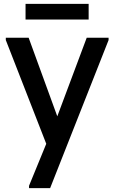

<svg xmlns="http://www.w3.org/2000/svg" viewBox="-20 -740 591 992"><path d="M130 232V220L219 3L10 -533V-545H128L276 -139L428 -545H541V-533L239 232ZM112 -720H438V-639H112Z"/></svg>

Font: Kufam Medium
Style: Regular
Weight: 500
Designer: Wael Morcos, Artur Schmal
Foundry: Original Type
Version: Version 1.300; ttfautohint (v1.8.3)